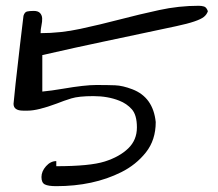

<svg xmlns="http://www.w3.org/2000/svg" viewBox="-20 -638 748 658"><path d="M26.4 -282.2 33.2 -349.6Q40 -406.2 48.8 -486.3L60.5 -584Q64.5 -596.7 72.8 -598.6Q81.1 -600.6 95.7 -600.6Q110.4 -600.6 117.2 -593.3Q124 -585.9 124.5 -575.2Q125 -564.5 122.1 -550.8Q119.1 -537.1 119.1 -524.4Q187.5 -524.4 255.4 -539.1Q323.2 -553.7 390.6 -571.3Q458 -588.9 525.4 -603.5Q592.8 -618.2 661.1 -618.2Q670.9 -618.2 679.2 -615.7Q687.5 -613.3 692.4 -599.6Q688.5 -587.9 678.7 -580.1Q668.9 -572.3 646 -564.5Q623 -556.6 584 -548.3Q544.9 -540 483.4 -526.9Q421.9 -513.7 333.5 -495.1Q245.1 -476.6 125 -449.2V-324.2Q156.2 -327.1 196.3 -334Q270.5 -346.7 309.6 -346.7Q348.6 -346.7 374.5 -345.7Q400.4 -344.7 433.6 -332Q504.9 -304.7 513.7 -219.7Q513.7 -158.2 480 -115.7Q446.3 -73.2 395.5 -47.9Q299.8 0 172.9 0Q145.5 0 133.8 -5.9Q122.1 -11.7 122.1 -31.2Q122.1 -50.8 137.7 -68.4Q153.3 -85.9 172.9 -85.9V-68.4Q288.1 -68.4 338.9 -84.5Q389.6 -100.6 419.4 -129.4Q449.2 -158.2 449.2 -201.2Q449.2 -244.1 431.6 -263.7Q414.1 -283.2 388.7 -293Q349.6 -308.6 299.8 -308.6Q250 -308.6 224.6 -300.8Q199.2 -293 174.8 -283.2Q109.4 -258.8 75.2 -258.8H59.6Q26.4 -258.8 26.4 -282.2Z"/></svg>

Font: Architects Daughter
Style: Regular
Weight: 400
Designer: Kimberly Geswein
Foundry: Kimberly Geswein
Version: Version 1.003 2010